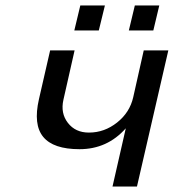

<svg xmlns="http://www.w3.org/2000/svg" viewBox="-20 -685 638 705"><path d="M306.2 -198.2H307.1Q363.3 -198.2 409.9 -235.1Q456.5 -272 469.2 -328.1L507.8 -500H598.1L482.9 0H393.1L441.9 -213.9Q374 -137.2 272 -137.2Q175.8 -137.2 138.7 -182.4Q101.6 -227.5 123 -320.8L164.1 -500H253.9L212.9 -318.8Q201.7 -269.5 229.2 -233.9Q256.8 -198.2 306.2 -198.2ZM342.8 -573.2H252.9L274.9 -665H365.2ZM543 -573.2H453.1L475.1 -665H564.9Z"/></svg>

Font: Perun
Style: Italic
Weight: 400
Italic angle: -12°
Foundry: Stefan Peev, Context Ltd
Version: Version 001.000